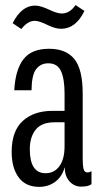

<svg xmlns="http://www.w3.org/2000/svg" viewBox="-20 -725 383 755"><path d="M133.8 9.8Q81.1 9.8 53.5 -27.3Q25.9 -64.5 25.9 -127.9Q25.9 -209.5 69.3 -249.3Q112.8 -289.1 187 -289.1H233.9V-356.9Q233.9 -415 219.7 -445.6Q205.6 -476.1 169.9 -476.1Q139.2 -476.1 121.8 -452.6Q104.5 -429.2 104 -370.1H36.1Q40.5 -451.2 72.3 -492.2Q104 -533.2 172.9 -533.2Q239.7 -533.2 272.5 -492.7Q305.2 -452.1 305.2 -356.9V-101.1Q305.2 -74.2 308.6 -60.5Q312 -46.9 324.2 -46.9Q331.5 -46.9 339.8 -51.8V-1Q328.6 8.8 298.8 8.8Q272 8.8 253.4 -11.7Q234.9 -32.2 234.9 -64V-65.9H233.9Q224.1 -30.3 197.3 -10.3Q170.4 9.8 133.8 9.8ZM29.8 -633.8Q64.5 -703.1 118.2 -703.1Q140.1 -702.6 172.4 -687.3Q204.6 -671.9 223.1 -671.9Q254.4 -671.9 276.9 -705.1L312 -682.1Q278.3 -611.8 220.2 -611.8Q197.3 -611.8 166 -627.2Q134.8 -642.6 117.2 -643.1Q88.4 -643.1 64 -610.8ZM97.2 -138.2Q97.2 -43.9 159.2 -43.9Q193.4 -43.9 213.6 -71.5Q233.9 -99.1 233.9 -149.9V-244.1H193.8Q144 -244.1 120.6 -215.3Q97.2 -186.5 97.2 -138.2Z"/></svg>

Font: Lumene Sans Condensed
Style: Regular
Weight: 400
Width: 3
Designer: Deni Anggara
Version: Version 1.003;Glyphs 3.1.2 (3151)